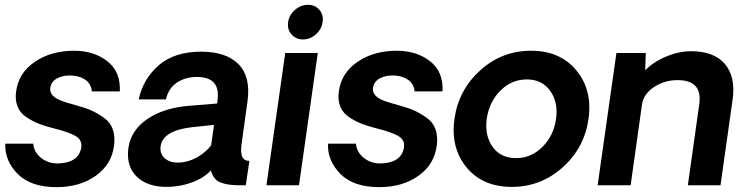

<svg xmlns="http://www.w3.org/2000/svg" viewBox="-20 -770 3114 798"><path d="M214.8 7.8Q107.9 7.8 53.5 -47.1Q-1 -102.1 2 -172.9H118.2Q121.1 -136.7 152.1 -112.8Q183.1 -88.9 225.1 -90.8Q308.1 -94.7 317.9 -158.2Q321.8 -189 293.5 -205.1Q265.1 -221.2 206.1 -235.8Q168 -245.6 143.6 -254.9Q119.1 -264.2 92 -281.5Q64.9 -298.8 53.5 -325.9Q42 -353 46.9 -389.2Q56.6 -466.3 124.3 -512.7Q191.9 -559.1 288.1 -559.1Q370.1 -559.1 426 -515.6Q481.9 -472.2 478 -390.1H361.8Q358.9 -420.9 335.9 -437.5Q313 -454.1 278.8 -456.1Q242.7 -458 217.8 -444.6Q192.9 -431.2 189 -404.8Q184.1 -369.6 237.8 -350.1Q250 -345.2 300.8 -331.1Q336.9 -321.3 361.6 -310.1Q386.2 -298.8 412.1 -280.5Q438 -262.2 448.5 -233.2Q459 -204.1 454.1 -165Q444.3 -86.9 378.2 -39.6Q312 7.8 214.8 7.8Z M671.9 6.8Q591.8 6.8 547.6 -36.6Q503.4 -80.1 513.7 -155.8Q524.9 -230 593.3 -275.9Q661.6 -321.8 764.6 -330.1L882.8 -339.8L883.8 -352.1Q897.9 -450.2 797.9 -450.2Q751 -450.2 715.8 -427Q680.7 -403.8 669.4 -356.9H556.6Q574.7 -441.9 639.6 -498.5Q704.6 -555.2 816.4 -555.2Q919.4 -555.2 970.9 -503.7Q1022.5 -452.1 1008.8 -350.1Q1002.9 -311 994.4 -246.1Q985.8 -181.2 983.9 -169.9Q974.1 -101.1 1016.6 -101.1L1001.5 0H965.8Q943.8 -1 930.2 -2.9Q916.5 -4.9 899.7 -10.5Q882.8 -16.1 872.3 -29.1Q861.8 -42 856.4 -62Q829.6 -31.2 778.8 -12.2Q728 6.8 671.9 6.8ZM717.8 -94.2Q758.8 -94.2 797.1 -115.2Q835.4 -136.2 857.4 -166L869.6 -251L776.9 -241.2Q656.7 -227.1 647.5 -162.1Q643.6 -131.3 664.1 -112.8Q684.6 -94.2 717.8 -94.2Z M1238.8 -606Q1210 -606 1191.7 -627Q1173.3 -647.9 1177.5 -678Q1181.6 -708 1206.1 -729Q1230.5 -750 1259.8 -750Q1289.6 -750 1307.6 -729Q1325.7 -708 1320.8 -678.2Q1316.9 -648.4 1292.7 -627.2Q1268.6 -606 1238.8 -606ZM1165.5 -549.8H1300.8L1222.7 0H1087.4Z M1556.2 7.8Q1449.2 7.8 1394.8 -47.1Q1340.3 -102.1 1343.3 -172.9H1459.5Q1462.4 -136.7 1493.4 -112.8Q1524.4 -88.9 1566.4 -90.8Q1649.4 -94.7 1659.2 -158.2Q1663.1 -189 1634.8 -205.1Q1606.4 -221.2 1547.4 -235.8Q1509.3 -245.6 1484.9 -254.9Q1460.4 -264.2 1433.3 -281.5Q1406.2 -298.8 1394.8 -325.9Q1383.3 -353 1388.2 -389.2Q1397.9 -466.3 1465.6 -512.7Q1533.2 -559.1 1629.4 -559.1Q1711.4 -559.1 1767.3 -515.6Q1823.2 -472.2 1819.3 -390.1H1703.1Q1700.2 -420.9 1677.2 -437.5Q1654.3 -454.1 1620.1 -456.1Q1584 -458 1559.1 -444.6Q1534.2 -431.2 1530.3 -404.8Q1525.4 -369.6 1579.1 -350.1Q1591.3 -345.2 1642.1 -331.1Q1678.2 -321.3 1702.9 -310.1Q1727.5 -298.8 1753.4 -280.5Q1779.3 -262.2 1789.8 -233.2Q1800.3 -204.1 1795.4 -165Q1785.6 -86.9 1719.5 -39.6Q1653.3 7.8 1556.2 7.8Z M2318.6 -74.5Q2228 6.8 2106.9 6.8Q1985.8 6.8 1918.9 -74.5Q1852.1 -155.8 1868.9 -275.9Q1885.7 -396 1975.8 -477.5Q2065.9 -559.1 2187 -559.1Q2308.1 -559.1 2375.5 -477.5Q2442.9 -396 2426 -275.9Q2409.2 -155.8 2318.6 -74.5ZM2125 -112.8Q2188 -112.8 2234.9 -159.9Q2281.7 -207 2291 -275.9Q2300.8 -344.7 2266.8 -392.3Q2232.9 -439.9 2169.9 -439.9Q2106 -439.9 2059.6 -393.1Q2013.2 -346.2 2002.9 -275.9Q1994.1 -206.1 2027.6 -159.4Q2061 -112.8 2125 -112.8Z M2853 -557.1Q2947.3 -557.1 2992.7 -504.2Q3038.1 -451.2 3024.9 -356L2974.6 0H2838.9L2886.7 -339.8Q2898.9 -437 2795.9 -437Q2741.7 -437 2697.8 -408Q2653.8 -378.9 2647.9 -333L2601.1 0H2463.9L2542 -549.8H2664.1L2661.6 -478Q2697.8 -514.2 2750 -535.6Q2802.2 -557.1 2853 -557.1Z"/></svg>

Font: Oakes Grotesk
Style: SemiBold Italic
Weight: 600
Designer: Samuel Oakes
Foundry: Samuel Oakes
Version: Version 1.0 | wf-rip DC20170320